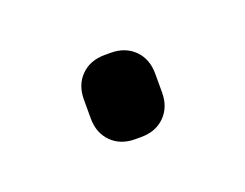

<svg xmlns="http://www.w3.org/2000/svg" viewBox="-37 -405 268 210"><g transform="rotate(-20 97.5 -300.0)"><path d="M56 -289V-311Q56 -328 66.5 -338.5Q77 -349 94 -349H101Q118 -349 128.5 -338.5Q139 -328 139 -311V-289Q139 -272 128.5 -261.5Q118 -251 101 -251H94Q77 -251 66.5 -261.5Q56 -272 56 -289Z"/></g></svg>

Font: Quicksand
Style: Regular
Weight: 400
Designer: Andrew Paglinawan
Foundry: Andrew Paglinawan
Version: Version 3.000